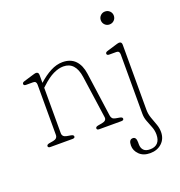

<svg xmlns="http://www.w3.org/2000/svg" viewBox="-155 -782 1077 1151"><g transform="rotate(-20 383.5 -206.5)"><path d="M143.5 -428V-377.5Q182.5 -413 221.2 -433.2Q260 -453.5 298 -453.5Q349.5 -453.5 379 -422.8Q408.5 -392 416 -337L455 -57Q456.5 -45 462.5 -37.8Q468.5 -30.5 482.5 -28L508 -23.5Q525 -20.5 525 -10.5Q525 0 509 0H369Q353.5 0 353.5 -10.5Q353.5 -20.5 370 -23.5L396 -28Q427 -33.5 423.5 -57L385 -328Q370.5 -427.5 294 -427.5Q264 -427.5 229.5 -411Q195 -394.5 153.5 -355.5L143.5 -346.5V-57Q143.5 -33 171 -28L197 -23.5Q213.5 -20.5 213.5 -10.5Q213.5 0 198 0H57.5Q42 0 42 -10.5Q42 -20.5 58.5 -23.5L84.5 -28Q112.5 -33 112.5 -57V-377.5Q112.5 -400 92.5 -400H47.5Q32 -400 32 -411Q32 -420.5 47 -424.5L98.5 -440Q107.5 -442.5 114.5 -444.8Q121.5 -447 126 -447Q143.5 -447 143.5 -428ZM641.5 -569Q624.5 -569 612.5 -581Q600.5 -593 600.5 -610.5Q600.5 -627.5 612.5 -639.5Q624.5 -651.5 641.5 -651.5Q659.5 -651.5 671.5 -639.5Q683.5 -627.5 683.5 -610.5Q683.5 -593 671.5 -581Q659.5 -569 641.5 -569ZM674 -14Q674 14 683.2 40.2Q692.5 66.5 701.8 91.5Q711 116.5 711 141.5Q711 185.5 681.8 212.5Q652.5 239.5 607.5 239.5Q564 239.5 538.8 214.8Q513.5 190 513.5 157.5Q513.5 119 538.5 119Q560.5 119 560.5 152.5V166Q560.5 190 573.8 204Q587 218 615.5 217.5Q646 217.5 663 199.5Q680 181.5 680 146.5Q680 121.5 670.8 97.8Q661.5 74 652.2 50.2Q643 26.5 643 2V-377.5Q643 -400 623 -400H578Q562.5 -400 562.5 -411Q562.5 -420.5 577.5 -424.5L629 -440Q638 -442.5 645 -444.8Q652 -447 656.5 -447Q674 -447 674 -428Z"/></g></svg>

Font: Fraunces 72pt SuperSoft Thin
Style: Regular
Weight: 100
Version: Version 1.000;[b76b70a41]